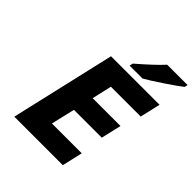

<svg xmlns="http://www.w3.org/2000/svg" viewBox="-250 -1082 1234 1234"><g transform="rotate(45 367.0 -465.5)"><path d="M563 -140 531 0H90L255 -714H696L664 -575H393L362 -440H615L583 -302H330L292 -140ZM729 -910 727 -908Q699 -885 618 -831Q537 -777 501 -757L499 -756H382L387 -779L389 -781Q500 -877 546 -928L550 -931H734Z"/></g></svg>

Font: Passageway
Style: BdIt
Weight: 700
Foundry: Ascender Corporation
Version: Version 1.11